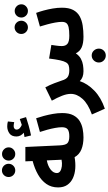

<svg xmlns="http://www.w3.org/2000/svg" viewBox="426 -1324 1139 2032"><g transform="rotate(-90 996.0 -308.5)"><path d="M208 -717Q179 -717 158.5 -737.5Q138 -758 138 -787Q138 -817 158.5 -837.5Q179 -858 208 -858Q237 -858 257.5 -837.5Q278 -817 278 -787Q278 -758 257.5 -737.5Q237 -717 208 -717ZM382 -717Q352 -717 332 -737.5Q312 -758 312 -786Q312 -816 332 -836.5Q352 -857 382 -857Q410 -857 431 -836.5Q452 -816 452 -786Q452 -758 431 -737.5Q410 -717 382 -717Z M558 5Q484 5 430 -17Q376 -39 348 -89Q286 -78 228.5 -82Q171 -86 126 -107Q81 -128 54.5 -166.5Q28 -205 28 -264Q28 -335 64.5 -387.5Q101 -440 164 -476Q227 -512 307 -533L304 -610H456L473 -245Q476 -183 497.5 -164Q519 -145 568 -145Q607 -145 625 -123.5Q643 -102 643 -72Q643 -37 621 -16Q599 5 558 5ZM180 -277Q180 -254 200 -241Q220 -228 252.5 -224Q285 -220 321 -227L314 -383Q255 -372 217.5 -343Q180 -314 180 -277Z M578 -550 561 -619Q590 -623 607 -627Q590 -640 578.5 -660Q567 -680 567 -704Q567 -756 600 -779Q633 -802 674 -802Q703 -802 726 -795L719 -728Q709 -730 699 -732Q689 -734 678 -734Q661 -734 650.5 -725.5Q640 -717 640 -704Q640 -683 656.5 -668.5Q673 -654 690 -648Q723 -658 752 -669L772 -603Q734 -590 681.5 -575Q629 -560 578 -550Z M558 5 568 -145Q619 -145 642 -161.5Q665 -178 665 -223Q665 -254 657.5 -295Q650 -336 638.5 -378Q627 -420 615 -456L760 -496Q772 -461 784.5 -415Q797 -369 806 -318.5Q815 -268 815 -220Q815 -147 791.5 -102.5Q768 -58 730 -35Q692 -12 647 -3.5Q602 5 558 5Z M861 231 800 94Q912 54 965 -5Q1018 -64 1018 -129Q1018 -171 998 -222Q978 -273 946 -330L1087 -399Q1112 -353 1130.5 -304Q1149 -255 1159 -225Q1172 -179 1197 -162Q1222 -145 1268 -145Q1307 -145 1325 -123.5Q1343 -102 1343 -72Q1343 -37 1321 -16Q1299 5 1258 5Q1190 5 1153 -34Q1126 48 1052.5 119.5Q979 191 861 231Z M1424 241Q1393 241 1371.5 219.5Q1350 198 1350 168Q1350 137 1371.5 114.5Q1393 92 1424 92Q1455 92 1476 114.5Q1497 137 1497 168Q1497 198 1476 219.5Q1455 241 1424 241Z M1258 5 1268 -145Q1298 -145 1318 -151.5Q1338 -158 1351 -179.5Q1364 -201 1373.5 -244Q1383 -287 1392 -359L1536 -335Q1533 -313 1528.5 -282Q1524 -251 1524 -224Q1524 -184 1548 -164.5Q1572 -145 1633 -145Q1672 -145 1690 -123.5Q1708 -102 1708 -72Q1708 -37 1686.5 -16Q1665 5 1623 5Q1553 5 1510.5 -14Q1468 -33 1447 -76Q1421 -39 1389 -22Q1357 -5 1323 0Q1289 5 1258 5Z M1722 -583Q1693 -583 1672.5 -603.5Q1652 -624 1652 -653Q1652 -683 1672.5 -703.5Q1693 -724 1722 -724Q1751 -724 1771.5 -703.5Q1792 -683 1792 -653Q1792 -624 1771.5 -603.5Q1751 -583 1722 -583ZM1896 -583Q1866 -583 1846 -603.5Q1826 -624 1826 -652Q1826 -682 1846 -702.5Q1866 -723 1896 -723Q1924 -723 1945 -702.5Q1966 -682 1966 -652Q1966 -624 1945 -603.5Q1924 -583 1896 -583Z M1623 5 1633 -145Q1692 -145 1723.5 -152.5Q1755 -160 1767.5 -177Q1780 -194 1780 -223Q1780 -255 1772.5 -295.5Q1765 -336 1753.5 -378.5Q1742 -421 1731 -456L1875 -496Q1888 -461 1900.5 -415.5Q1913 -370 1921.5 -320Q1930 -270 1930 -223Q1930 -149 1906 -104Q1882 -59 1839.5 -35.5Q1797 -12 1741.5 -3.5Q1686 5 1623 5Z"/></g></svg>

Font: Noto Sans Arabic SemCond ExtBd
Style: Regular
Weight: 800
Width: 4
Designer: Monotype Design Team, Nadine Chahine, Nizar Qandah and Khaled Hosny
Foundry: Monotype Imaging Inc.
Version: Version 2.012; ttfautohint (v1.8.4.7-5d5b)